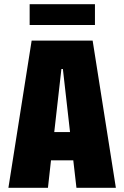

<svg xmlns="http://www.w3.org/2000/svg" viewBox="-20 -893 590 913"><path d="M531 0H343.5L328.5 -130.5H222.5L208 0H20L130.5 -700H420.5ZM272 -565 238 -265H313L279 -565ZM121 -774V-873H431.5V-774Z"/></svg>

Font: Trispace SemiCondensed ExtraBold
Style: Regular
Weight: 800
Width: 4
Designer: Tyler Finck
Foundry: Etcetera Type Company
Version: Version 1.210; ttfautohint (v1.8.3)